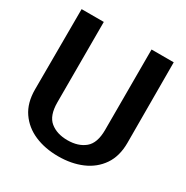

<svg xmlns="http://www.w3.org/2000/svg" viewBox="-164 -835 949 982"><g transform="rotate(30 311.0 -344.0)"><path d="M311 12Q233 12 171.5 -14.5Q110 -41 74 -93.5Q38 -146 38 -225L39 -700H170V-225Q170 -147 209 -115Q248 -83 311 -83Q374 -83 413 -115Q452 -147 452 -225V-700H583L584 -225Q584 -146 548 -93.5Q512 -41 450.5 -14.5Q389 12 311 12Z"/></g></svg>

Font: Panamera
Style: Bold
Weight: 700
Designer: Bastien Sozeau
Foundry: NBR — Bastien Sozeau
Version: Version 3.002; ttfautohint (v1.8.4.7-5d5b);gftools[0.9.33]